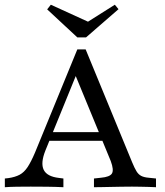

<svg xmlns="http://www.w3.org/2000/svg" viewBox="-21 -781 690 801"><path d="M168.5 -153.2Q147.6 -100.8 161.3 -72.6Q175 -44.4 225 -38.7L243.5 -36.3V0Q210.5 -1.6 175 -2Q139.5 -2.4 107.3 -2.4Q76.6 -2.4 49.2 -2Q21.8 -1.6 -0.8 0V-36.3L13.7 -37.9Q41.9 -41.9 60.9 -52Q79.8 -62.1 94.4 -84.3Q108.9 -106.5 125 -144.4L301.6 -575H336.3L530.6 -103.2Q540.3 -79.8 548.4 -66.5Q556.5 -53.2 568.1 -47.2Q579.8 -41.1 599.2 -39.5L629.8 -36.3V0Q616.1 -0.8 599.2 -1.2Q582.3 -1.6 564.5 -2Q546.8 -2.4 530.6 -2.4H528.2Q507.3 -2.4 485.5 -2Q463.7 -1.6 442.7 -1.2Q421.8 -0.8 403.2 -0.4Q384.7 0 371 0V-36.3L400 -39.5Q437.1 -42.7 446 -57.3Q454.8 -71.8 441.1 -108.9L288.7 -479L306.5 -491.9ZM162.9 -193.5 178.2 -229.8H435.5L449.2 -193.5ZM458.1 -761.3 473.4 -742.7 337.9 -625H301.6L175.8 -741.9L191.1 -761.3L376.6 -676.6L317.7 -672.6Z"/></svg>

Font: Playfair 9pt
Style: Regular
Weight: 400
Designer: Claus Eggers Sørensen
Foundry: Claus Eggers Sørensen
Version: Version 2.203